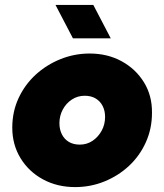

<svg xmlns="http://www.w3.org/2000/svg" viewBox="-20 -749 669 782"><path d="M286 13Q213 13 155 -18.5Q97 -50 63.5 -105Q30 -160 30 -229Q30 -294 55.5 -349Q81 -404 125 -444.5Q169 -485 226 -508Q283 -531 345 -531Q418 -531 475.5 -499.5Q533 -468 566.5 -413.5Q600 -359 599 -289Q599 -225 574 -169.5Q549 -114 505.5 -73.5Q462 -33 405.5 -10Q349 13 286 13ZM305 -160Q334 -160 357 -175.5Q380 -191 394 -216.5Q408 -242 408 -273Q408 -298 398 -317.5Q388 -337 369.5 -348Q351 -359 325 -359Q296 -359 272.5 -343.5Q249 -328 235.5 -302.5Q222 -277 222 -247Q222 -222 232 -202Q242 -182 260.5 -171Q279 -160 305 -160ZM277 -593 206 -729H360L431 -593Z"/></svg>

Font: MuseoModerno Black
Style: Italic
Weight: 900
Italic angle: -9°
Designer: Pablo Cosgaya, Héctor Gatti, Marcela Romero, and the Authors of The MuseoModerno Project.
Foundry: Omnibus-Type Team
Version: Version 1.003